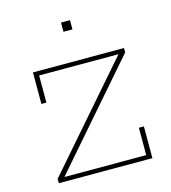

<svg xmlns="http://www.w3.org/2000/svg" viewBox="-107 -802 789 888"><g transform="rotate(-15 287.5 -357.5)"><path d="M65 -21 485 -504V-513L518 -505L99 -23V-13ZM518 -526V-505H106V-375H82V-526ZM489 -152H513V0H65V-21H489ZM267 -715H310V-671H267Z"/></g></svg>

Font: Hepta Slab ExtraLight ExtraLight
Style: Regular
Weight: 250
Version: Version 1.102